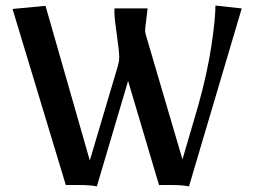

<svg xmlns="http://www.w3.org/2000/svg" viewBox="-20 -663 910 688"><path d="M24.9 -630.9 143.1 -642.1 301.8 -87.9 402.8 -428.2Q407.2 -443.4 407.2 -458Q407.2 -479.5 398.7 -537.8Q390.1 -596.2 390.1 -617.2V-632.8H508.8L506.8 -615.2Q506.3 -607.4 503.2 -585Q500 -562.5 500 -553.2Q500 -549.3 501 -544.9Q502 -540.5 502 -540L633.8 -91.8L689.9 -283.2Q723.1 -401.9 737.5 -498.8Q752 -595.7 752 -643.1L846.2 -632.8L657.2 4.9Q633.8 0 596.2 0H549.8L439 -373L327.1 4.9Q303.7 0 266.1 0H215.8Z"/></svg>

Font: Resagokr
Style: Bold
Weight: 600
Designer: gluk
Foundry: gluk
Version: Version 0.95